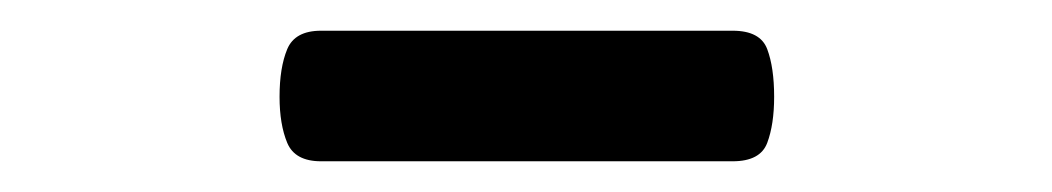

<svg xmlns="http://www.w3.org/2000/svg" viewBox="-20 -791 685 125"><path d="M189 -686Q172 -686 167 -698Q162 -710 162 -728Q162 -747 167 -759Q172 -771 189 -771H457Q475 -771 479.5 -759Q484 -747 484 -728Q484 -710 479.5 -698Q475 -686 457 -686Z"/></svg>

Font: Playwrite BR
Style: Regular
Weight: 400
Designer: Veronika Burian, José Scaglione
Foundry: TypeTogether
Version: Version 1.002